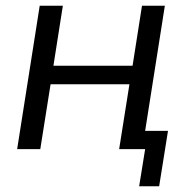

<svg xmlns="http://www.w3.org/2000/svg" viewBox="-20 -522 639 672"><path d="M40 0 119 -502H200L167 -292H444L477 -502H557L488 -64H568L537 130H467L488 0H397L433 -227H157L121 0Z"/></svg>

Font: Mulish
Style: Italic
Weight: 400
Italic angle: -9°
Designer: Vernon Adams
Foundry: Vernon Adams
Version: Version 3.603; ttfautohint (v1.8.3)